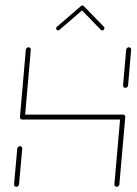

<svg xmlns="http://www.w3.org/2000/svg" viewBox="-20 -694 507 713"><path d="M40.7 -0.4Q37 -0.4 34.4 -3Q31.9 -5.6 32.2 -9.6L44.1 -141.9Q44.4 -145.6 47.4 -148.3Q50.4 -151.1 54.1 -151.1Q57.8 -151.1 60.4 -148.3Q63 -145.6 62.6 -141.9L50.7 -9.6Q50.4 -5.9 47.6 -3.1Q44.8 -0.4 40.7 -0.4ZM85.9 -518.5Q89.6 -518.5 92.2 -515.7Q94.8 -513 94.4 -509.3L72.6 -259.3Q72.2 -255.6 69.4 -252.8Q66.7 -250 62.6 -250Q58.9 -250 56.3 -252.6Q53.7 -255.2 54.1 -259.3L75.9 -509.3Q76.3 -513 79.3 -515.7Q82.2 -518.5 85.9 -518.5ZM435.2 -250H62.6L64.1 -268.5H436.7ZM436.7 -268.5Q440.4 -268.5 443 -265.9Q445.6 -263.3 445.2 -259.3L423.3 -9.6Q423 -5.9 420.2 -3.1Q417.4 -0.4 413.3 -0.4Q409.6 -0.4 407 -3Q404.4 -5.6 404.8 -9.6L426.7 -259.3Q427 -263 429.8 -265.7Q432.6 -268.5 436.7 -268.5ZM445.6 -367.8Q441.9 -367.8 439.3 -370.4Q436.7 -373 437 -377L448.5 -509.3Q448.9 -513 451.9 -515.7Q454.8 -518.5 458.5 -518.5Q462.2 -518.5 464.8 -515.7Q467.4 -513 467 -509.3L455.6 -377Q455.2 -373.3 452.4 -370.6Q449.6 -367.8 445.6 -367.8ZM285.9 -673.7Q288.9 -673.7 290.9 -671.7Q293 -669.6 293 -666.7Q293 -663 290.4 -660.4L201.1 -583.3Q198.5 -581.1 195.6 -581.1Q192.6 -581.1 190.6 -583.1Q188.5 -585.2 188.5 -588.1Q188.5 -591.9 191.1 -594.4L280.7 -671.5Q283 -673.7 285.9 -673.7ZM291.5 -671.1 365.9 -594.4Q367.8 -592.6 367.8 -590Q367.8 -586.3 365.4 -583.7Q363 -581.1 359.3 -581.1Q356.3 -581.1 354.4 -583.3L280 -660Z"/></svg>

Font: 26F Galaxy Sans Hairline
Style: Italic
Weight: 50
Italic angle: -5°
Designer: C₂₉H₂₅N₃O₅
Version: Version 1.200